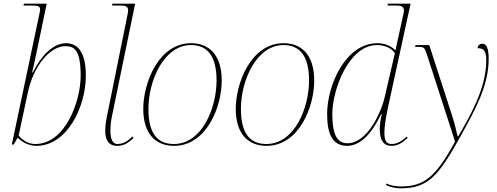

<svg xmlns="http://www.w3.org/2000/svg" viewBox="-20 -780 2691 1040"><path d="M177 10C344 10 445 -202 445 -370C445 -491 405 -546 338 -546C264 -546 200 -472 158 -388H154C161 -416 169 -452 178 -496L233 -760H110L107 -750H153C187 -750 197 -746 197 -729C197 -721 195 -711 192 -698L44 3H54L76 -34C95 -14 133 10 177 10ZM171 0C132 0 102 -21 81 -46L131 -280C160 -416 247 -530 335 -530C384 -530 417 -506 417 -370C417 -235 336 0 171 0Z M615 10C653 10 675 -7 703 -32L697 -41C673 -16 648 0 616 0C587 0 578 -33 578 -73C578 -100 582 -129 587 -153L712 -760H589L587 -750H632C662 -750 674 -744 674 -724C674 -719 673 -714 672 -707L562 -163C556 -136 550 -103 550 -73C550 -28 564 10 615 10Z M922 10C1100 10 1181 -203 1181 -343C1181 -488 1108 -546 1015 -546C839 -546 756 -331 756 -190C756 -53 825 10 922 10ZM922 0C838 0 784 -50 784 -190C784 -346 869 -536 1015 -536C1102 -536 1153 -478 1153 -344C1153 -196 1075 0 922 0Z M1423 10C1601 10 1682 -203 1682 -343C1682 -488 1609 -546 1516 -546C1340 -546 1257 -331 1257 -190C1257 -53 1326 10 1423 10ZM1423 0C1339 0 1285 -50 1285 -190C1285 -346 1370 -536 1516 -536C1603 -536 1654 -478 1654 -344C1654 -196 1576 0 1423 0Z M1860 10C1920 10 1983 -35 2044 -161H2048C2042 -135 2037 -107 2037 -83C2037 -20 2057 10 2100 10C2135 10 2161 -7 2188 -33L2183 -40C2156 -15 2131 0 2102 0C2072 0 2062 -18 2062 -64C2062 -96 2073 -160 2082 -200L2204 -760H2081L2079 -750H2125C2150 -750 2168 -746 2168 -723C2168 -718 2167 -714 2166 -708L2141 -594C2135 -565 2128 -536 2122 -507C2099 -531 2065 -546 2024 -546C1852 -546 1752 -319 1752 -163C1752 -59 1778 10 1860 10ZM1862 -4C1812 -4 1780 -41 1780 -162C1780 -295 1870 -536 2022 -536C2060 -536 2100 -521 2119 -492L2063 -251C2043 -167 1968 -4 1862 -4Z M2150 240C2301 240 2356 172 2478 -48C2557 -191 2627 -318 2627 -461C2627 -521 2614 -543 2594 -543C2578 -543 2567 -533 2567 -519C2596 -519 2614 -509 2614 -454C2614 -299 2524 -149 2462 -41H2459C2450 -81 2439 -124 2423 -172L2305 -536H2231L2228 -526H2243C2276 -526 2280 -524 2292 -486L2445 -13C2340 178 2279 230 2150 230C2119 230 2090 223 2074 214L2070 222C2091 233 2122 240 2150 240Z"/></svg>

Font: Noto Serif Display Thin
Style: Italic
Weight: 100
Italic angle: -12°
Designer: Monotype Design Team
Foundry: Monotype Imaging Inc.
Version: Version 2.009